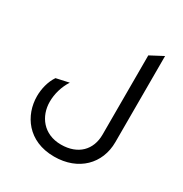

<svg xmlns="http://www.w3.org/2000/svg" viewBox="-190 -789 1071 1124"><g transform="rotate(30 346.0 -227.5)"><path d="M602 -63V-645L515 -599V-63C515 39 448 109 333 109C214 109 151 21 151 -76C151 -129 167 -185 197 -231L111 -212C83 -171 70 -116 70 -67C70 61 155 190 333 190C497 190 602 83 602 -63Z"/></g></svg>

Font: Tajawal Medium
Style: Regular
Weight: 500
Designer: Boutros Fonts
Foundry: Created by Boutros International 2017
Version: Version 1.700